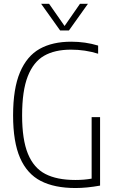

<svg xmlns="http://www.w3.org/2000/svg" viewBox="-20 -964 598 990"><path d="M496 -360V-7Q427.5 5.5 369.5 5.5Q261 5.5 190.2 -31Q119.5 -67.5 83.5 -149.8Q47.5 -232 47.5 -369Q47.5 -507 83 -591Q118.5 -675 184.5 -712Q250.5 -749 347 -749Q420 -749 486 -729V-687Q419 -708 346 -708Q262.5 -708 207.5 -676.5Q152.5 -645 123.2 -570.5Q94 -496 94 -369Q94 -244 124 -171Q154 -98 213.8 -67Q273.5 -36 368.5 -36Q414.5 -36 452.5 -43V-360ZM392.5 -944.5H433.5L335.5 -807H290L192 -944.5H233L313 -830Z"/></svg>

Font: Encode Sans Condensed ExLight
Style: Regular
Weight: 275
Width: 3
Designer: Multiple Designers
Foundry: Impallari Type
Version: Version 2.000